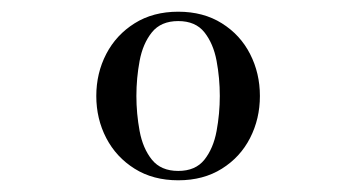

<svg xmlns="http://www.w3.org/2000/svg" viewBox="-20 -783 606 328"><path d="M284.5 -475Q241.5 -475 210 -494.8Q178.5 -514.5 161.5 -547.2Q144.5 -580 144.5 -619Q144.5 -658 161.5 -690.8Q178.5 -723.5 210 -743.2Q241.5 -763 284.5 -763Q327.5 -763 359 -743.2Q390.5 -723.5 407.2 -690.8Q424 -658 424 -619Q424 -580 407.2 -547.2Q390.5 -514.5 359 -494.8Q327.5 -475 284.5 -475ZM284.5 -491Q314 -491 329.2 -510.2Q344.5 -529.5 350 -559.2Q355.5 -589 355.5 -619Q355.5 -649.5 350 -679Q344.5 -708.5 329.2 -727.8Q314 -747 284.5 -747Q255 -747 239.5 -727.8Q224 -708.5 218.5 -679Q213 -649.5 213 -619Q213 -589 218.5 -559.2Q224 -529.5 239.5 -510.2Q255 -491 284.5 -491Z"/></svg>

Font: Bodoni Moda SC 9pt Medium
Style: Regular
Weight: 500
Designer: Owen Earl
Foundry: indestructible type
Version: Version 2.005